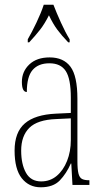

<svg xmlns="http://www.w3.org/2000/svg" viewBox="-20 -786 440 816"><path d="M153 10Q103 10 72.5 -28.5Q42 -67 42 -146Q42 -224 85.5 -261.5Q129 -299 218 -303L281 -306V-371Q281 -451 259.5 -484Q238 -517 190 -517Q143 -517 118.5 -488.5Q94 -460 94 -395Q73 -395 73 -438Q73 -482 104.5 -512Q136 -542 191 -542Q250 -542 279.5 -502.5Q309 -463 309 -366V-103Q309 -66 313.5 -48.5Q318 -31 328.5 -25.5Q339 -20 358 -20H360V0H288L283 -91H281Q262 -48 234 -19Q206 10 153 10ZM155 -15Q193 -15 221 -38.5Q249 -62 265 -102Q281 -142 281 -191V-283L219 -280Q139 -277 104.5 -242.5Q70 -208 70 -146Q70 -88 90.5 -51.5Q111 -15 155 -15ZM98 -619Q115 -648 135 -690Q155 -732 166 -766H207Q220 -732 239 -690Q258 -648 276 -619V-606H270Q242 -635 223.5 -660Q205 -685 188 -721Q170 -685 150.5 -660Q131 -635 104 -606H98Z"/></svg>

Font: Noto Serif Tamil ExtraCondensed Thin
Style: Italic
Weight: 100
Width: 2
Italic angle: -12°
Designer: Indian Type Foundry, Tom Grace, and the Monotype Design Team
Foundry: Monotype Imaging Inc.
Version: Version 2.003; ttfautohint (v1.8.4.7-5d5b)